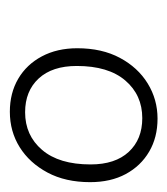

<svg xmlns="http://www.w3.org/2000/svg" viewBox="5 -758 340 390"><g transform="rotate(90 175.0 -563.0)"><path d="M207 -413Q169 -413 140 -430Q111 -447 94.5 -478Q78 -509 78 -550Q78 -600 97.5 -636.5Q117 -673 149.5 -693Q182 -713 221 -713Q259 -713 288 -696Q317 -679 333.5 -648.5Q350 -618 350 -576Q350 -526 330.5 -489.5Q311 -453 279 -433Q247 -413 207 -413ZM208 -444Q255 -444 284.5 -478.5Q314 -513 314 -577Q314 -627 288.5 -654.5Q263 -682 220 -682Q173 -682 143.5 -647.5Q114 -613 114 -549Q114 -499 139.5 -471.5Q165 -444 208 -444Z"/></g></svg>

Font: Nunito ExtraLight ExtraLight
Style: Italic
Weight: 250
Italic angle: -9°
Version: Version 3.602